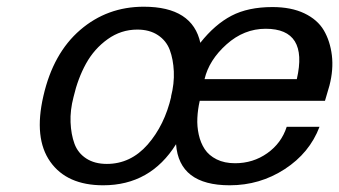

<svg xmlns="http://www.w3.org/2000/svg" viewBox="-20 -533 1000 566"><path d="M484.9 -249 483.9 -247.1Q494.1 -286.6 492.4 -322.5Q490.7 -358.4 480.5 -385.7Q470.2 -413.1 445.6 -429.4Q420.9 -445.8 384.8 -445.8Q336.9 -445.8 297.4 -417.5Q257.8 -389.2 233.6 -345.5Q209.5 -301.8 196.8 -247.1Q186.5 -208 188 -172.4Q189.5 -136.7 199.5 -109.4Q209.5 -82 234.1 -65.9Q258.8 -49.8 294.9 -49.8Q365.2 -49.8 415.3 -106.9Q465.3 -164.1 484.9 -249ZM855 -299.8Q889.2 -448.2 763.2 -448.2Q699.2 -448.2 647.7 -402.1Q596.2 -356 583 -299.8ZM570.8 -405.8V-407.2Q613.3 -460.9 662.4 -486.6Q711.4 -512.2 783.2 -512.2Q838.4 -512.2 877.2 -493.7Q916 -475.1 934.6 -443.6Q953.1 -412.1 958.3 -370.1Q963.4 -328.1 951.2 -280.8L938 -235.8H568.8Q563 -210.4 561.8 -185.5Q560.5 -160.6 565.9 -136.2Q571.3 -111.8 583.5 -93.3Q595.7 -74.7 618.7 -63.2Q641.6 -51.8 672.9 -51.8Q726.1 -51.8 767.8 -81.3Q809.6 -110.8 825.2 -159.2H921.9Q892.6 -82 819.3 -34.4Q746.1 13.2 657.2 13.2Q507.8 13.2 499 -107.9Q423.3 13.2 284.2 13.2Q177.2 13.2 128.2 -56.2Q79.1 -125.5 107.9 -250Q136.7 -376 216.3 -444.6Q295.9 -513.2 403.8 -513.2Q547.9 -513.2 570.8 -405.8Z"/></svg>

Font: Perun
Style: Italic
Weight: 400
Italic angle: -12°
Foundry: Stefan Peev, Context Ltd
Version: Version 001.000